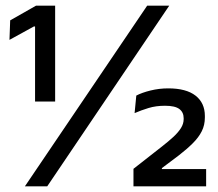

<svg xmlns="http://www.w3.org/2000/svg" viewBox="-20 -659 770 679"><path d="M104 -300V-565.5H100L13.5 -518L16 -587L107.5 -639H175V-300ZM68 0 500.5 -639H578.5L147 0ZM452 0V-62L553.5 -141.5Q576.5 -159.5 593.5 -175.2Q610.5 -191 620 -206.2Q629.5 -221.5 629.5 -237.5V-241Q629.5 -262 614.2 -273.5Q599 -285 563.5 -285Q531.5 -285 505.2 -277Q479 -269 456 -259L462 -321Q482 -331.5 512.5 -339Q543 -346.5 575 -346.5Q638.5 -346.5 671.5 -320.8Q704.5 -295 704.5 -249V-243.5Q704.5 -216.5 693.5 -194.8Q682.5 -173 662.2 -152.8Q642 -132.5 613 -110L552.5 -64.5V-49.5L520 -61H709V0Z"/></svg>

Font: Anek Latin Medium Medium
Style: Regular
Weight: 500
Version: Version 1.003